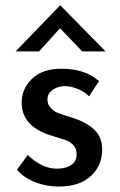

<svg xmlns="http://www.w3.org/2000/svg" viewBox="-20 -684 447 713"><path d="M43 -53.7 83 -108.4Q108.4 -84 135.7 -70.8Q163.1 -57.6 190.4 -57.6Q223.6 -57.6 244.1 -70.8Q264.6 -84 264.6 -111.3Q264.6 -132.8 252 -145.5Q239.3 -158.2 222.7 -164.1Q206.1 -169.9 167 -181.6Q60.5 -215.8 60.5 -302.7Q60.5 -354.5 99.1 -391.6Q137.7 -428.7 207 -428.7Q251 -428.7 285.2 -418Q319.3 -407.2 347.7 -382.8L310.5 -326.2Q294.9 -342.8 270.5 -353Q246.1 -363.3 223.6 -364.3Q195.3 -364.3 175.8 -350.6Q156.2 -336.9 156.2 -314.5Q156.2 -295.9 168.9 -282.7Q181.6 -269.5 195.8 -264.2Q210 -258.8 251 -246.1Q301.8 -229.5 330.6 -202.1Q359.4 -174.8 359.4 -128.9Q359.4 -69.3 317.4 -30.3Q275.4 8.8 198.2 8.8Q152.3 8.8 110.8 -7.3Q69.3 -23.4 43 -53.7ZM285.2 -493.2 203.1 -579.1 125 -493.2H38.1L203.1 -664.1H204.1L372.1 -493.2Z"/></svg>

Font: Josefin Sans CFJ
Style: Regular
Weight: 400
Designer: Santiago Orozco
Foundry: Typemade
Version: Version 2.000